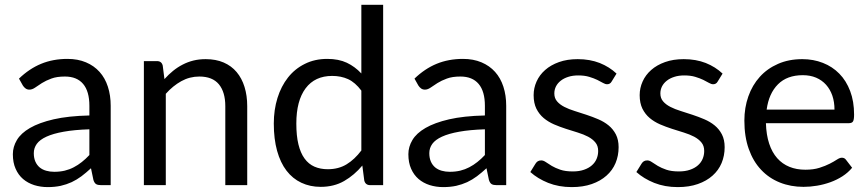

<svg xmlns="http://www.w3.org/2000/svg" viewBox="-20 -756 3546 784"><path d="M345 -228V-123C335 -112.3 324.8 -102.8 314.2 -94.5C303.8 -86.2 292.8 -79 281.2 -73C269.8 -67 257.5 -62.4 244.5 -59.2C231.5 -56.1 217.2 -54.5 201.5 -54.5C189.8 -54.5 178.9 -55.9 168.8 -58.8C158.6 -61.6 149.8 -66.1 142.2 -72.2C134.8 -78.4 128.8 -86.3 124.5 -96C120.2 -105.7 118 -117.2 118 -130.5C118 -144.5 122.1 -157.2 130.2 -168.5C138.4 -179.8 151.6 -189.7 169.8 -198C187.9 -206.3 211.4 -213.1 240.2 -218.2C269.1 -223.4 304 -226.7 345 -228ZM57.5 -435 73.5 -406.5C76.5 -401.8 80.2 -397.9 84.5 -394.8C88.8 -391.6 94 -390 100 -390C107.7 -390 115.4 -392.8 123.2 -398.2C131.1 -403.8 140.4 -409.9 151.2 -416.8C162.1 -423.6 174.9 -429.8 189.8 -435.2C204.6 -440.8 223 -443.5 245 -443.5C277.7 -443.5 302.5 -433.4 319.5 -413.2C336.5 -393.1 345 -363.3 345 -324V-284.5C287.3 -283.2 238.7 -277.9 199 -268.8C159.3 -259.6 127.2 -247.8 102.5 -233.5C77.8 -219.2 60 -202.8 49 -184.2C38 -165.8 32.5 -146.5 32.5 -126.5C32.5 -103.5 36.2 -83.6 43.8 -66.8C51.2 -49.9 61.4 -36 74.2 -25C87.1 -14 102.2 -5.8 119.5 -0.2C136.8 5.2 155.3 8 175 8C194.3 8 211.9 6.2 227.8 2.8C243.6 -0.8 258.5 -5.8 272.5 -12.2C286.5 -18.8 299.8 -26.8 312.5 -36.2C325.2 -45.8 338.2 -56.7 351.5 -69L361.5 -21C364.2 -12.7 367.8 -7.1 372.5 -4.2C377.2 -1.4 383.8 0 392.5 0H432V-324C432 -352.3 428.2 -378.3 420.5 -402C412.8 -425.7 401.5 -445.8 386.5 -462.5C371.5 -479.2 353 -492.2 331 -501.5C309 -510.8 283.8 -515.5 255.5 -515.5C216.2 -515.5 180.3 -508.8 148 -495.5C115.7 -482.2 85.5 -462 57.5 -435Z M651.5 -433 644.5 -488C641.5 -500.3 633.7 -506.5 621 -506.5H567.5V0H657V-373C676.3 -394.7 697.4 -411.8 720.2 -424.5C743.1 -437.2 767.7 -443.5 794 -443.5C829.7 -443.5 856.2 -432.9 873.8 -411.8C891.2 -390.6 900 -360.8 900 -322.5V0H989.5V-322.5C989.5 -351.2 985.8 -377.3 978.5 -401C971.2 -424.7 960.4 -444.9 946.2 -461.8C932.1 -478.6 914.4 -491.6 893.2 -500.8C872.1 -509.9 847.7 -514.5 820 -514.5C802 -514.5 785.2 -512.6 769.8 -508.8C754.2 -504.9 739.6 -499.4 725.8 -492.2C711.9 -485.1 698.8 -476.5 686.5 -466.5C674.2 -456.5 662.5 -445.3 651.5 -433Z M1455.5 -386V-141.5C1437.2 -117.2 1417.1 -98.3 1395.2 -85C1373.4 -71.7 1347.8 -65 1318.5 -65C1298.2 -65 1280 -68.5 1264 -75.5C1248 -82.5 1234.5 -93.6 1223.5 -108.8C1212.5 -123.9 1204.2 -143.2 1198.5 -166.8C1192.8 -190.2 1190 -218.5 1190 -251.5C1190 -313.8 1202.7 -361.8 1228 -395.5C1253.3 -429.2 1289.5 -446 1336.5 -446C1360.5 -446 1382.2 -441.6 1401.5 -432.8C1420.8 -423.9 1438.8 -408.3 1455.5 -386ZM1544.5 -736.5H1455.5V-456C1438.2 -474.7 1418.4 -489.2 1396.2 -499.8C1374.1 -510.2 1347.5 -515.5 1316.5 -515.5C1282.5 -515.5 1251.9 -508.8 1224.8 -495.2C1197.6 -481.8 1174.7 -463.2 1156 -439.5C1137.3 -415.8 1123 -387.9 1113 -355.8C1103 -323.6 1098 -288.8 1098 -251.5C1098 -209.5 1102.5 -172.3 1111.5 -140C1120.5 -107.7 1133.3 -80.7 1150 -59C1166.7 -37.3 1186.8 -20.9 1210.5 -9.8C1234.2 1.4 1260.5 7 1289.5 7C1325.8 7 1357.8 -1 1385.5 -17C1413.2 -33 1437.8 -54 1459.5 -80L1467.5 -18.5C1470.8 -6.2 1478.8 0 1491.5 0H1544.5Z M1960 -228V-123C1950 -112.3 1939.8 -102.8 1929.2 -94.5C1918.8 -86.2 1907.8 -79 1896.2 -73C1884.8 -67 1872.5 -62.4 1859.5 -59.2C1846.5 -56.1 1832.2 -54.5 1816.5 -54.5C1804.8 -54.5 1793.9 -55.9 1783.8 -58.8C1773.6 -61.6 1764.8 -66.1 1757.2 -72.2C1749.8 -78.4 1743.8 -86.3 1739.5 -96C1735.2 -105.7 1733 -117.2 1733 -130.5C1733 -144.5 1737.1 -157.2 1745.2 -168.5C1753.4 -179.8 1766.6 -189.7 1784.8 -198C1802.9 -206.3 1826.4 -213.1 1855.2 -218.2C1884.1 -223.4 1919 -226.7 1960 -228ZM1672.5 -435 1688.5 -406.5C1691.5 -401.8 1695.2 -397.9 1699.5 -394.8C1703.8 -391.6 1709 -390 1715 -390C1722.7 -390 1730.4 -392.8 1738.2 -398.2C1746.1 -403.8 1755.4 -409.9 1766.2 -416.8C1777.1 -423.6 1789.9 -429.8 1804.8 -435.2C1819.6 -440.8 1838 -443.5 1860 -443.5C1892.7 -443.5 1917.5 -433.4 1934.5 -413.2C1951.5 -393.1 1960 -363.3 1960 -324V-284.5C1902.3 -283.2 1853.7 -277.9 1814 -268.8C1774.3 -259.6 1742.2 -247.8 1717.5 -233.5C1692.8 -219.2 1675 -202.8 1664 -184.2C1653 -165.8 1647.5 -146.5 1647.5 -126.5C1647.5 -103.5 1651.2 -83.6 1658.8 -66.8C1666.2 -49.9 1676.4 -36 1689.2 -25C1702.1 -14 1717.2 -5.8 1734.5 -0.2C1751.8 5.2 1770.3 8 1790 8C1809.3 8 1826.9 6.2 1842.8 2.8C1858.6 -0.8 1873.5 -5.8 1887.5 -12.2C1901.5 -18.8 1914.8 -26.8 1927.5 -36.2C1940.2 -45.8 1953.2 -56.7 1966.5 -69L1976.5 -21C1979.2 -12.7 1982.8 -7.1 1987.5 -4.2C1992.2 -1.4 1998.8 0 2007.5 0H2047V-324C2047 -352.3 2043.2 -378.3 2035.5 -402C2027.8 -425.7 2016.5 -445.8 2001.5 -462.5C1986.5 -479.2 1968 -492.2 1946 -501.5C1924 -510.8 1898.8 -515.5 1870.5 -515.5C1831.2 -515.5 1795.3 -508.8 1763 -495.5C1730.7 -482.2 1700.5 -462 1672.5 -435Z M2477.5 -423 2497.5 -455.5C2478.2 -473.8 2455.2 -488.2 2428.8 -498.8C2402.2 -509.2 2372.3 -514.5 2339 -514.5C2310.3 -514.5 2284.8 -510.5 2262.5 -502.5C2240.2 -494.5 2221.3 -483.8 2206 -470.2C2190.7 -456.8 2179 -441.1 2171 -423.2C2163 -405.4 2159 -386.8 2159 -367.5C2159 -345.8 2162.8 -327.4 2170.2 -312.2C2177.8 -297.1 2187.7 -284.3 2200 -274C2212.3 -263.7 2226.4 -255.1 2242.2 -248.2C2258.1 -241.4 2274.2 -235.3 2290.8 -230C2307.2 -224.7 2323.4 -219.6 2339.2 -214.8C2355.1 -209.9 2369.2 -204.2 2381.5 -197.8C2393.8 -191.2 2403.8 -183.4 2411.2 -174.2C2418.8 -165.1 2422.5 -153.5 2422.5 -139.5C2422.5 -128.2 2420.4 -117.5 2416.2 -107.5C2412.1 -97.5 2405.7 -88.7 2397 -81C2388.3 -73.3 2377.5 -67.2 2364.5 -62.8C2351.5 -58.2 2336.3 -56 2319 -56C2298.7 -56 2281.7 -58.3 2268 -63C2254.3 -67.7 2242.8 -72.8 2233.2 -78.5C2223.8 -84.2 2215.7 -89.3 2209 -94C2202.3 -98.7 2196 -101 2190 -101C2184.3 -101 2179.7 -99.8 2176 -97.5C2172.3 -95.2 2169.2 -91.8 2166.5 -87.5L2145.5 -53.5C2165.5 -35.5 2189.8 -20.8 2218.5 -9.2C2247.2 2.2 2279.2 8 2314.5 8C2345.5 8 2372.8 3.8 2396.5 -4.5C2420.2 -12.8 2440.2 -24.2 2456.5 -38.8C2472.8 -53.2 2485.2 -70.4 2493.5 -90.2C2501.8 -110.1 2506 -131.7 2506 -155C2506 -175.3 2502.2 -192.8 2494.8 -207.2C2487.2 -221.8 2477.3 -234 2465 -244C2452.7 -254 2438.7 -262.3 2423 -269C2407.3 -275.7 2391.2 -281.8 2374.8 -287.2C2358.2 -292.8 2342.2 -297.9 2326.5 -302.8C2310.8 -307.6 2296.8 -313.2 2284.5 -319.5C2272.2 -325.8 2262.2 -333.3 2254.8 -342C2247.2 -350.7 2243.5 -361.5 2243.5 -374.5C2243.5 -384.8 2245.8 -394.4 2250.2 -403.2C2254.8 -412.1 2261.2 -419.8 2269.8 -426.5C2278.2 -433.2 2288.5 -438.4 2300.5 -442.2C2312.5 -446.1 2326 -448 2341 -448C2358.3 -448 2373.3 -446.1 2386 -442.2C2398.7 -438.4 2409.6 -434.2 2418.8 -429.8C2427.9 -425.2 2435.7 -421.2 2442 -417.5C2448.3 -413.8 2454 -412 2459 -412C2467.3 -412 2473.5 -415.7 2477.5 -423Z M2910.5 -423 2930.5 -455.5C2911.2 -473.8 2888.2 -488.2 2861.8 -498.8C2835.2 -509.2 2805.3 -514.5 2772 -514.5C2743.3 -514.5 2717.8 -510.5 2695.5 -502.5C2673.2 -494.5 2654.3 -483.8 2639 -470.2C2623.7 -456.8 2612 -441.1 2604 -423.2C2596 -405.4 2592 -386.8 2592 -367.5C2592 -345.8 2595.8 -327.4 2603.2 -312.2C2610.8 -297.1 2620.7 -284.3 2633 -274C2645.3 -263.7 2659.4 -255.1 2675.2 -248.2C2691.1 -241.4 2707.2 -235.3 2723.8 -230C2740.2 -224.7 2756.4 -219.6 2772.2 -214.8C2788.1 -209.9 2802.2 -204.2 2814.5 -197.8C2826.8 -191.2 2836.8 -183.4 2844.2 -174.2C2851.8 -165.1 2855.5 -153.5 2855.5 -139.5C2855.5 -128.2 2853.4 -117.5 2849.2 -107.5C2845.1 -97.5 2838.7 -88.7 2830 -81C2821.3 -73.3 2810.5 -67.2 2797.5 -62.8C2784.5 -58.2 2769.3 -56 2752 -56C2731.7 -56 2714.7 -58.3 2701 -63C2687.3 -67.7 2675.8 -72.8 2666.2 -78.5C2656.8 -84.2 2648.7 -89.3 2642 -94C2635.3 -98.7 2629 -101 2623 -101C2617.3 -101 2612.7 -99.8 2609 -97.5C2605.3 -95.2 2602.2 -91.8 2599.5 -87.5L2578.5 -53.5C2598.5 -35.5 2622.8 -20.8 2651.5 -9.2C2680.2 2.2 2712.2 8 2747.5 8C2778.5 8 2805.8 3.8 2829.5 -4.5C2853.2 -12.8 2873.2 -24.2 2889.5 -38.8C2905.8 -53.2 2918.2 -70.4 2926.5 -90.2C2934.8 -110.1 2939 -131.7 2939 -155C2939 -175.3 2935.2 -192.8 2927.8 -207.2C2920.2 -221.8 2910.3 -234 2898 -244C2885.7 -254 2871.7 -262.3 2856 -269C2840.3 -275.7 2824.2 -281.8 2807.8 -287.2C2791.2 -292.8 2775.2 -297.9 2759.5 -302.8C2743.8 -307.6 2729.8 -313.2 2717.5 -319.5C2705.2 -325.8 2695.2 -333.3 2687.8 -342C2680.2 -350.7 2676.5 -361.5 2676.5 -374.5C2676.5 -384.8 2678.8 -394.4 2683.2 -403.2C2687.8 -412.1 2694.2 -419.8 2702.8 -426.5C2711.2 -433.2 2721.5 -438.4 2733.5 -442.2C2745.5 -446.1 2759 -448 2774 -448C2791.3 -448 2806.3 -446.1 2819 -442.2C2831.7 -438.4 2842.6 -434.2 2851.8 -429.8C2860.9 -425.2 2868.7 -421.2 2875 -417.5C2881.3 -413.8 2887 -412 2892 -412C2900.3 -412 2906.5 -415.7 2910.5 -423Z M3387.5 -308.5H3110.5C3116.5 -352.5 3131.9 -386.9 3156.8 -411.8C3181.6 -436.6 3215.3 -449 3258 -449C3278.3 -449 3296.5 -445.6 3312.5 -438.8C3328.5 -431.9 3342.1 -422.2 3353.2 -409.8C3364.4 -397.2 3372.9 -382.4 3378.8 -365.2C3384.6 -348.1 3387.5 -329.2 3387.5 -308.5ZM3459.5 -71 3434.5 -103.5C3430.5 -109.2 3424.8 -112 3417.5 -112C3411.8 -112 3405.1 -109.4 3397.2 -104.2C3389.4 -99.1 3379.7 -93.5 3368 -87.5C3356.3 -81.5 3342.4 -75.9 3326.2 -70.8C3310.1 -65.6 3290.8 -63 3268.5 -63C3244.5 -63 3222.8 -66.9 3203.5 -74.8C3184.2 -82.6 3167.5 -94.4 3153.5 -110.2C3139.5 -126.1 3128.6 -145.8 3120.8 -169.5C3112.9 -193.2 3108.5 -221 3107.5 -253H3446C3454.3 -253 3460 -255.3 3463 -260C3466 -264.7 3467.5 -274 3467.5 -288C3467.5 -324 3462.2 -356.1 3451.5 -384.2C3440.8 -412.4 3426.1 -436.1 3407.2 -455.2C3388.4 -474.4 3366.1 -489.1 3340.2 -499.2C3314.4 -509.4 3286.3 -514.5 3256 -514.5C3219.3 -514.5 3186.3 -508.1 3157 -495.2C3127.7 -482.4 3102.8 -464.8 3082.5 -442.2C3062.2 -419.8 3046.6 -393.2 3035.8 -362.5C3024.9 -331.8 3019.5 -298.8 3019.5 -263.5C3019.5 -219.8 3025.5 -181.2 3037.5 -147.5C3049.5 -113.8 3066.2 -85.6 3087.8 -62.8C3109.2 -39.9 3134.8 -22.6 3164.2 -10.8C3193.8 1.1 3226 7 3261 7C3279.3 7 3297.8 5.4 3316.5 2.2C3335.2 -0.9 3353.2 -5.7 3370.8 -12C3388.2 -18.3 3404.7 -26.4 3420 -36.2C3435.3 -46.1 3448.5 -57.7 3459.5 -71Z"/></svg>

Font: LatoLatin
Style: Regular
Weight: 400
Designer: Lukasz Dziedzic with Adam Twardoch and Botio Nikoltchev
Foundry: tyPoland Lukasz Dziedzic
Version: Version 2.015; 2015-08-06; http://www.latofonts.com/